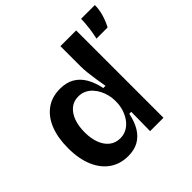

<svg xmlns="http://www.w3.org/2000/svg" viewBox="-186 -908 1096 1096"><g transform="rotate(-45 362.5 -359.5)"><path d="M251 13Q187 13 139.5 -19.5Q92 -52 65.5 -114Q39 -176 39 -263Q39 -345 63 -406Q87 -467 133.5 -501Q180 -535 246 -535Q297 -535 332.5 -514.5Q368 -494 390.5 -455.5Q413 -417 424 -363H442Q436 -397 431 -429Q426 -461 423 -490Q420 -519 420 -543V-705H547V-243V0H439L441 -154H425Q414 -99 391 -62Q368 -25 333.5 -6Q299 13 251 13ZM290 -91Q322 -91 346.5 -106Q371 -121 387.5 -145Q404 -169 412.5 -197.5Q421 -226 421 -253V-267Q421 -288 415.5 -310.5Q410 -333 399.5 -354Q389 -375 373 -392.5Q357 -410 336 -420Q315 -430 289 -430Q251 -430 224.5 -408Q198 -386 184 -348Q170 -310 170 -259Q170 -209 184.5 -171Q199 -133 226 -112Q253 -91 290 -91ZM596 -590Q604 -626 607.5 -652.5Q611 -679 612.5 -699Q614 -719 614 -732H725Q725 -695 714 -658.5Q703 -622 686 -590Z"/></g></svg>

Font: Bricolage Grotesque 36pt SemiBold
Style: Regular
Weight: 600
Designer: Mathieu Triay
Foundry: Atelier Triay
Version: Version 1.001;gftools[0.9.33.dev8+g029e19f]